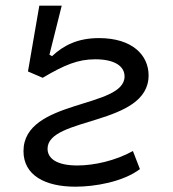

<svg xmlns="http://www.w3.org/2000/svg" viewBox="-20 -665 626 694"><path d="M252.4 9.8C322.8 9.8 423.8 -7.3 485.8 -53.7L460.4 -119.1C397 -84 320.3 -66.9 259.3 -66.9C185.5 -66.9 151.9 -91.8 151.9 -127.4C151.9 -243.7 517.1 -209.5 517.1 -392.6C517.1 -465.8 458 -527.3 337.9 -527.3C261.7 -527.3 210.9 -502 168 -461.9L158.7 -467.3L203.1 -644.5H122.1L81.1 -406.7L134.3 -383.8C213.4 -430.7 262.2 -450.7 324.2 -450.7C393.6 -450.7 430.2 -426.3 430.2 -388.7C430.2 -272 64.9 -307.1 64.9 -118.7C64.9 -31.7 142.6 9.8 252.4 9.8Z"/></svg>

Font: Cascadia Code SemiLight
Style: Italic
Weight: 350
Italic angle: -10°
Monospace: yes
Designer: Aaron Bell
Foundry: Saja Typeworks
Version: Version 2404.023